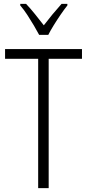

<svg xmlns="http://www.w3.org/2000/svg" viewBox="-20 -966 448 986"><path d="M230 0H176V-664H6V-714H401V-664H230ZM181 -787Q170 -808 154 -835Q138 -862 120.5 -889Q103 -916 84 -938V-946H114Q136 -923 160 -893Q184 -863 205 -836Q228 -866 249 -891.5Q270 -917 296 -946H326V-938Q310 -918 291.5 -891Q273 -864 256 -836.5Q239 -809 228 -787Z"/></svg>

Font: Noto Sans Bengali Condensed Light
Style: Regular
Weight: 300
Width: 3
Designer: Jelle Bosma - Monotype Design Team
Foundry: Monotype Imaging Inc.
Version: Version 2.003